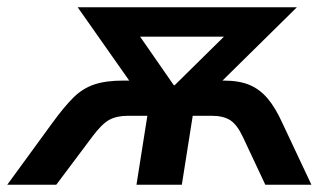

<svg xmlns="http://www.w3.org/2000/svg" viewBox="-65 -509 911 529"><path d="M-45 0 79 -170Q111 -214 136.5 -239.5Q162 -265 194 -276Q226 -287 275 -287H291L149 -489H753L548 -287H550Q594 -287 622.5 -275Q651 -263 672.5 -237.5Q694 -212 713 -170L793 0H666L604 -132Q588 -166 569 -178Q550 -190 518 -190H466L436 0H311L341 -190H288Q256 -190 235.5 -178.5Q215 -167 189 -132L90 0ZM414 -274H416L552 -408H321Z"/></svg>

Font: Nunito Sans
Style: Bold Italic
Weight: 700
Italic angle: -9°
Designer: Vernon Adams
Foundry: Vernon Adams
Version: Version 3.006; ttfautohint (v1.8.3)